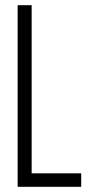

<svg xmlns="http://www.w3.org/2000/svg" viewBox="-20 -720 341 740"><path d="M48 0V-700H102V-52H293V0Z"/></svg>

Font: Georama Condensed Light
Style: Regular
Weight: 300
Width: 3
Designer: Jean-Baptiste Levee
Foundry: Production Type
Version: Version 1.000